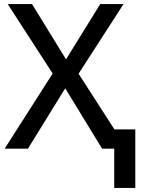

<svg xmlns="http://www.w3.org/2000/svg" viewBox="-20 -734 704 948"><path d="M544 194V0H484L302 -298L118 0H3L240 -371L18 -714H138L306 -441L475 -714H590L368 -370L545 -95H648V194Z"/></svg>

Font: Noto Sans Medium
Style: Regular
Weight: 500
Designer: Monotype Design Team
Foundry: Monotype Imaging Inc.
Version: Version 2.007